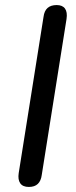

<svg xmlns="http://www.w3.org/2000/svg" viewBox="-20 -732 302 759"><path d="M94 7Q70 7 60 -7.5Q50 -22 54 -48L152 -665Q155 -689 168 -700.5Q181 -712 204 -712Q227 -712 237 -698Q247 -684 243 -657L145 -40Q142 -17 129.5 -5Q117 7 94 7Z"/></svg>

Font: Nunito ExtraLight Medium
Style: Italic
Weight: 500
Italic angle: -9°
Version: Version 3.602